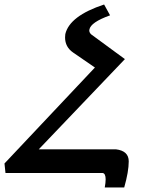

<svg xmlns="http://www.w3.org/2000/svg" viewBox="-54 -764 647 848"><path d="M494.6 64H408.7Q412.6 42.5 412.6 28.3Q412.6 1.5 398.9 0H-29.8L-34.2 -42L365.2 -465.8L268.6 -532.2Q233.4 -556.6 233.4 -598.6L234.4 -613.3Q253.4 -693.8 405.8 -744.1L432.1 -696.3Q346.2 -665.5 340.8 -633.3L340.3 -629.4Q340.3 -620.1 348.6 -612.3L497.6 -502.9L117.2 -104.5H458Q514.6 -97.7 514.6 -51.3Q514.6 -6.3 494.6 64Z"/></svg>

Font: Kelvinch
Style: Bold Italic
Weight: 700
Italic angle: -10°
Designer: Paul James Miller
Foundry: High-Logic / Made with FontCreator
Version: Version 3.30 September 23, 2016